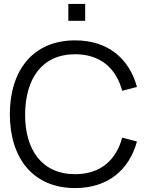

<svg xmlns="http://www.w3.org/2000/svg" viewBox="-20 -940 756 975"><path d="M412.5 -834.5V-920H327V-834.5ZM361.5 15C528.5 15 636 -77.5 675.5 -221.5L600.5 -241C570 -127.5 490.5 -55.5 361.5 -55.5C192.5 -55.5 106.5 -180 107.5 -360C109 -540 192.5 -664.5 361.5 -664.5C490.5 -664.5 570 -592.5 600.5 -479L675.5 -498.5C636 -642.5 528.5 -735 361.5 -735C146.5 -735 30 -581.5 30 -360C30 -138.5 146.5 15 361.5 15Z"/></svg>

Font: Manrope
Style: Regular
Weight: 400
Designer: Mikhail Sharanda
Foundry: Mikhail Sharanda
Version: Version 4.505